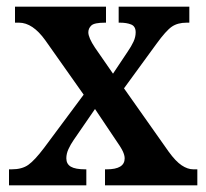

<svg xmlns="http://www.w3.org/2000/svg" viewBox="-20 -556 619 576"><path d="M7 0V-48H15Q46 -48 65 -61.5Q84 -75 112 -112L231 -272L116 -435Q78 -488 37 -488H25V-536H298V-488H295Q263 -488 254 -479.5Q245 -471 245 -459Q245 -443 265 -413L319 -335L363 -401Q374 -417 380.5 -431Q387 -445 387 -459Q387 -477 373.5 -482.5Q360 -488 340 -488H336V-536H548V-488H540Q513 -488 495.5 -476Q478 -464 449 -424L352 -291L486 -101Q507 -72 525 -60Q543 -48 560 -48H572V0H295V-48H300Q354 -48 354 -81Q354 -90 348.5 -102Q343 -114 324 -141L265 -229L201 -136Q192 -123 185.5 -109Q179 -95 179 -81Q179 -64 192.5 -56Q206 -48 236 -48H239V0Z"/></svg>

Font: Noto Serif SemiCondensed SemiBold
Style: Regular
Weight: 600
Width: 4
Designer: Monotype Design Team
Foundry: Monotype Imaging Inc.
Version: Version 2.013; ttfautohint (v1.8.4.7-5d5b)